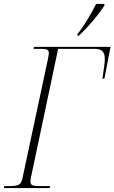

<svg xmlns="http://www.w3.org/2000/svg" viewBox="-37 -951 579 971"><path d="M-17 0 -15 -10H15Q42 -10 56.5 -16.5Q71 -23 76 -47L206 -655Q210 -676 210 -683Q210 -696 200.5 -700Q191 -704 169 -704H132L135 -714H522L491 -553H481Q486 -587 489.5 -612.5Q493 -638 493 -655Q493 -679 481.5 -691.5Q470 -704 440 -704H257L119 -51Q118 -45 117.5 -41Q117 -37 117 -33Q117 -18 128 -14Q139 -10 161 -10H217L214 0ZM355 -779Q380 -810 404.5 -850.5Q429 -891 449 -931H491V-923Q477 -901 456 -874Q435 -847 410 -819.5Q385 -792 362 -771H354Z"/></svg>

Font: Noto Serif Display Condensed ExtraLight
Style: Italic
Weight: 200
Width: 3
Italic angle: -12°
Designer: Monotype Design Team
Foundry: Monotype Imaging Inc.
Version: Version 2.009